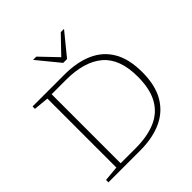

<svg xmlns="http://www.w3.org/2000/svg" viewBox="-236 -1079 1249 1249"><g transform="rotate(-45 388.0 -455.0)"><path d="M669.5 -351Q669.5 -516 580.8 -591.2Q492 -666.5 324.5 -666.5H163L165.5 -698H340Q456.5 -698 539.8 -660.8Q623 -623.5 667 -547Q711 -470.5 711 -351Q711 -230 665.2 -152.2Q619.5 -74.5 536.2 -37.2Q453 0 341 0H165.5L163 -31.5H328Q437.5 -31.5 513.8 -64Q590 -96.5 629.8 -167.2Q669.5 -238 669.5 -351ZM48 0V-22L152.5 -31.5V-666L48 -676V-698H192V0ZM414.5 -784.5H399L519.5 -910H549.5L425 -757.5H389.5L264.5 -910H294.5Z"/></g></svg>

Font: Newsreader 9pt ExtraLight
Style: Regular
Weight: 250
Designer: Hugues Gentile
Foundry: Production Type
Version: Version 1.003